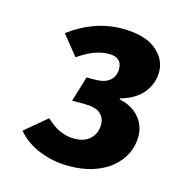

<svg xmlns="http://www.w3.org/2000/svg" viewBox="-75 -819 550 579"><g transform="rotate(15 200.0 -529.0)"><path d="M74 -692Q111 -720 152.5 -735Q194 -750 238 -750Q308 -750 343.5 -721.5Q379 -693 379 -652Q379 -617 356.5 -588Q334 -559 286 -545L285 -542Q324 -534 346.5 -508.5Q369 -483 369 -448Q369 -419 356.5 -393.5Q344 -368 321 -349Q298 -330 264.5 -319Q231 -308 189 -308Q140 -308 96.5 -325.5Q53 -343 27 -375L95 -432Q117 -411 138.5 -401.5Q160 -392 183 -392Q216 -392 233.5 -409.5Q251 -427 251 -454Q251 -475 236 -488Q221 -501 187 -501H148L172 -580H198Q229 -580 244.5 -593.5Q260 -607 260 -630Q260 -666 219 -666Q175 -666 124 -630Z"/></g></svg>

Font: Qjlgwqiwhsfqbnnlvksmvfsycuq
Style: Regular
Weight: 700
Italic angle: -8°
Designer: Carrois Corporate & Edenspiekermann
Foundry: Carrois Corporate GbR & Edenspiekermann AG
Version: Version 2.001